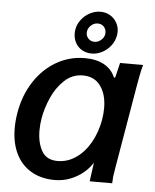

<svg xmlns="http://www.w3.org/2000/svg" viewBox="-55 -821 709 876"><g transform="rotate(5 300.0 -383.5)"><path d="M26 -212Q26 -245.5 32 -282Q46 -364 86.8 -426.5Q127.5 -489 187.5 -523.5Q247.5 -558 317.5 -558Q371 -558 406.8 -537.8Q442.5 -517.5 457.5 -480L463 -483L479 -550H584.5Q578 -527 573 -501.2Q568 -475.5 564 -452L498.5 -67.5Q494 -41.5 492.8 -30.5Q491.5 -19.5 491 0H388L396.5 -63L400 -86.5L395.5 -80Q381.5 -58.5 357.2 -38.5Q333 -18.5 299.8 -5.2Q266.5 8 228.5 8Q165.5 8 119.8 -19Q74 -46 50 -95.8Q26 -145.5 26 -212ZM420 -285.5Q424.5 -312.5 424.5 -338Q424.5 -401 396.2 -439.8Q368 -478.5 315 -478.5Q267 -478.5 231 -444.8Q195 -411 173.8 -362.8Q152.5 -314.5 144.5 -268.5Q139.5 -240 139.5 -211.5Q139.5 -155 161.2 -117.2Q183 -79.5 233.5 -79.5Q279.5 -79.5 318.5 -106.8Q357.5 -134 383.8 -181Q410 -228 420 -285.5ZM261 -666.5Q261 -675.5 262.5 -684.5Q266.5 -709 282.8 -730Q299 -751 322.2 -763Q345.5 -775 370 -775Q394 -775 413.5 -763.8Q433 -752.5 444.2 -733.2Q455.5 -714 455.5 -691Q455.5 -683 454 -674Q449.5 -648 433.5 -627Q417.5 -606 394.2 -593.8Q371 -581.5 346 -581.5Q321.5 -581.5 302 -592.5Q282.5 -603.5 271.8 -623Q261 -642.5 261 -666.5ZM400 -674Q400.5 -677 400.5 -682Q400.5 -698.5 389.8 -709.5Q379 -720.5 362 -720.5Q344 -720.5 329.8 -706.5Q315.5 -692.5 315.5 -674Q315.5 -658 326.5 -647Q337.5 -636 354 -636Q370.5 -636 384 -647.5Q397.5 -659 400 -674Z"/></g></svg>

Font: JuliaMono SemiBold
Style: Italic
Weight: 600
Italic angle: -9°
Monospace: yes
Designer: cormullion
Foundry: corm
Version: Version 0.056; ttfautohint (v1.8.4)